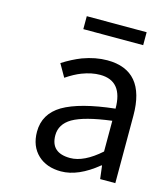

<svg xmlns="http://www.w3.org/2000/svg" viewBox="-112 -820 787 917"><g transform="rotate(15 282.0 -361.0)"><path d="M161 -27Q116 -69 116 -141Q116 -229 196 -277Q278 -325 450 -344Q450 -481 338 -481Q296 -481 249 -463Q215 -450 175 -423L139 -486Q186 -516 232 -534Q295 -557 353 -557Q541 -557 541 -334V0H466L458 -65H455Q360 13 275 13Q204 13 161 -27ZM450 -132V-284Q316 -267 259 -234Q205 -202 205 -147Q205 -60 301 -60Q369 -60 450 -132ZM203 -671V-735H499V-671Z"/></g></svg>

Font: Source Han Sans Regular
Style: Regular
Weight: 400
Designer: Ryoko NISHIZUKA  (kana & ideographs); Paul D. Hunt (Latin, Greek & Cyrillic); Wenlong ZHANG  (bopomofo); Sandoll Communi
Foundry: Adobe Systems Incorporated
Version: Version 1.00 January 18, 2024, initial release